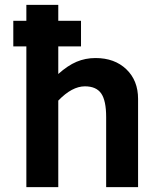

<svg xmlns="http://www.w3.org/2000/svg" viewBox="-20 -774 680 794"><path d="M551 -365V0H419V-290Q419 -358 398.5 -387.5Q378 -417 331 -417Q278 -417 221 -358V0H89V-582H35V-688H89V-754H221V-688H315V-582H221V-468Q260 -503 296.5 -518.5Q333 -534 375 -534Q454 -534 502.5 -487.5Q551 -441 551 -365Z"/></svg>

Font: AmikoBold
Style: Bold
Weight: 700
Designer: Pablo Impallari, Rodrigo Fuenzalida, Andres Torresi
Foundry: Impallari Type
Version: Version 1.000; ttfautohint (v1.3)